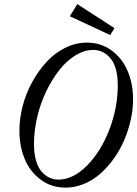

<svg xmlns="http://www.w3.org/2000/svg" viewBox="-20 -879 653 913"><path d="M503.9 -712.4 312 -801.8 347.7 -859.4 524.4 -745.1ZM292 13.2Q224.6 13.2 173.8 -24.4Q123 -62 97.7 -122.6Q72.3 -183.1 72.3 -256.8Q72.3 -314 87.6 -374Q103 -434.1 132.3 -487.5Q161.6 -541 200.2 -583.5Q238.8 -626 289.1 -651.1Q339.4 -676.3 393.1 -676.3Q460.4 -676.3 511.2 -638.7Q562 -601.1 587.4 -540.3Q612.8 -479.5 612.8 -406.2Q612.8 -358.4 601.6 -308.6Q590.3 -258.8 570.6 -212.4Q550.8 -166 521.2 -124.8Q491.7 -83.5 457 -53Q422.4 -22.5 379.4 -4.6Q336.4 13.2 292 13.2ZM257.3 -24.9Q327.6 -24.9 393.8 -91.8Q460 -158.7 500 -262.9Q540 -367.2 540 -473.1Q540 -559.6 506.1 -600.6Q472.2 -641.6 423.8 -641.6Q381.3 -641.6 339.1 -616Q296.9 -590.3 262 -545.7Q227.1 -501 199.7 -444.6Q172.4 -388.2 157 -322.5Q141.6 -256.8 141.6 -193.4Q141.6 -148.4 151.6 -114.7Q161.6 -81.1 178.7 -62Q195.8 -43 215.6 -33.9Q235.4 -24.9 257.3 -24.9Z"/></svg>

Font: Elstob 18pt
Style: Italic
Weight: 400
Italic angle: -20°
Designer: Peter S. Baker
Version: Version 1.015